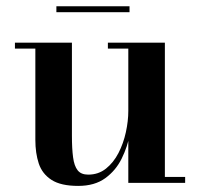

<svg xmlns="http://www.w3.org/2000/svg" viewBox="-20 -600 656 630"><path d="M236.5 10Q179.5 10 149 -9.8Q118.5 -29.5 107.2 -63.5Q96 -97.5 96 -141V-440.5H29V-460H216V-154Q216 -112 219.8 -83.8Q223.5 -55.5 234.8 -41.2Q246 -27 269.5 -27Q303 -27 327.8 -46.8Q352.5 -66.5 368.8 -98Q385 -129.5 393 -166.2Q401 -203 401 -236L414 -238Q414 -203 406.2 -160.8Q398.5 -118.5 379.2 -79.5Q360 -40.5 325.2 -15.2Q290.5 10 236.5 10ZM401 0V-440.5H334V-460H521V-19.5H587.5V0ZM165 -560V-579.5H405V-560Z"/></svg>

Font: Bodoni Moda 11pt SemiBold
Style: Regular
Weight: 600
Designer: Owen Earl
Foundry: indestructible type
Version: Version 2.004